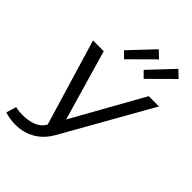

<svg xmlns="http://www.w3.org/2000/svg" viewBox="-301 -1053 1177 1177"><g transform="rotate(45 288.0 -464.5)"><path d="M527 -939 381 -784 420 -745 572 -896ZM357 -939 211 -784 250 -745 402 -896ZM61 10C168 10 241 -45 284 -123L606 -692H517L260 -233L127 -692H34L202 -131C176 -81 116 -63 50 -63C29 -63 9 -65 -10 -70L-30 -4C0 5 30 10 61 10Z"/></g></svg>

Font: Cantarell
Style: Oblique
Weight: 400
Italic angle: -8°
Designer: Dave Crossland
Version: Version 0.024